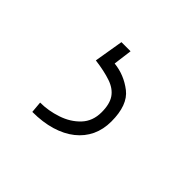

<svg xmlns="http://www.w3.org/2000/svg" viewBox="-71 -76 363 363"><g transform="rotate(45 111.0 106.0)"><path d="M72.3 0H96.7L91.8 37.6Q119.6 40.5 142.3 58.1Q165 75.7 165 119.6Q165 140.6 157 157.7Q148.9 174.8 133.5 187Q118.2 199.2 96.2 205.8Q74.2 212.4 46.4 212.4L44.4 189.5Q66.4 189.5 88.4 182.1Q110.4 174.8 125 159.4Q139.6 144 139.6 120.1Q139.6 98.1 131.1 85.9Q122.6 73.7 105.5 67.9Q88.4 62 62.5 58.6Z"/></g></svg>

Font: Roboto Condensed Thin
Style: Regular
Weight: 250
Width: 3
Designer: Christian Robertson
Foundry: Google
Version: Version 3.009; 2024